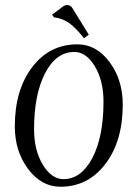

<svg xmlns="http://www.w3.org/2000/svg" viewBox="-20 -709 514 740"><path d="M180.7 -652.3 223.6 -684.6Q230.5 -689.5 239.3 -689.5Q251 -689.5 257.8 -679.7L322.3 -575.2L303.7 -561.5Q273.4 -600.6 248 -619.1Q222.7 -637.7 187.5 -642.6ZM111.3 -210.9Q111.3 -129.9 145 -74.2Q178.7 -18.6 224.6 -18.6Q293 -18.6 335.9 -100.1Q378.9 -181.6 378.9 -317.4Q378.9 -397.5 345.7 -453.1Q312.5 -508.8 266.6 -508.8Q196.3 -508.8 153.8 -426.8Q111.3 -344.7 111.3 -210.9ZM37.1 -221.7Q37.1 -362.3 104 -450.2Q170.9 -538.1 278.3 -538.1Q351.6 -538.1 402.3 -469.7Q453.1 -401.4 453.1 -305.7Q453.1 -165 386.2 -77.1Q319.3 10.7 212.9 10.7Q139.6 10.7 88.4 -57.6Q37.1 -126 37.1 -221.7Z"/></svg>

Font: Kleymisska
Style: Regular
Weight: 500
Italic angle: -8°
Designer: gluk
Foundry: gluk
Version: Version 0.298